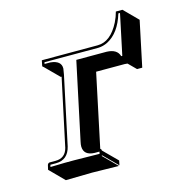

<svg xmlns="http://www.w3.org/2000/svg" viewBox="-93 -626 725 769"><g transform="rotate(-15 269.5 -241.5)"><path d="M252.4 -26.9Q254.9 -25.9 255.4 -24.9Q256.8 -22 256.8 -19L313.5 37.6L309.6 56.6L252.9 0L250.5 2L307.1 58.6Q306.2 58.6 195.8 56.6Q195.8 56.6 86.9 58.6L30.8 2L28.8 0L33.2 -19Q36.1 -26.4 42.5 -26.9H66.9Q107.9 -26.9 118.2 -67.4Q118.7 -70.3 119.1 -71.8L177.7 -346.2H174.3L117.7 -402.8Q115.7 -403.3 114.7 -404.3Q113.8 -406.7 113.8 -408.2L118.2 -430.2H349.6Q403.8 -430.2 439.5 -500.5Q449.7 -521 455.1 -542H482.4L538.6 -485.4L499 -297.4H477.5L446.3 -328.6Q440.4 -329.1 434.6 -329.6H316.4ZM128.9 -69.8Q116.2 -17.6 66.9 -17.1Q62.5 -17.1 54.2 -17.1Q46.9 -17.1 43 -17.1L41 -8.3Q109.4 -10.3 139.2 -9.8Q173.8 -9.8 244.6 -8.3L246.6 -17.1H226.6Q182.1 -18.6 181.2 -55.2Q181.2 -64 183.6 -74.2L252 -396H377.9Q420.9 -394.5 429.7 -363.8H434.1L469.7 -532.2H462.9Q439.9 -456.5 389.2 -430.2Q369.6 -420.4 349.6 -419.9H126.5L125 -413.1H148.9Q193.8 -408.7 192.9 -376Q191.9 -366.7 189 -352.1Z"/></g></svg>

Font: Linux Biolinum Shadow O
Style: Italic
Weight: 400
Italic angle: -12°
Designer: Philipp H. Poll
Foundry: Philipp H. Poll
Version: Version 0.6.2